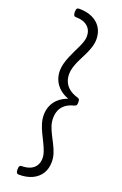

<svg xmlns="http://www.w3.org/2000/svg" viewBox="-276 -1551 1074 1694"><g transform="rotate(20 260.5 -704.0)"><path d="M150 75Q135 75 129 66Q123 57 123 35Q123 12 129 3.5Q135 -5 150 -5Q196 -5 229.5 -20.5Q263 -36 280 -65Q297 -94 297 -132Q297 -162 285 -195.5Q273 -229 255 -265.5Q237 -302 218.5 -340Q200 -378 188 -417.5Q176 -457 176 -497Q176 -546 194.5 -587Q213 -628 248.5 -658Q284 -688 331 -704Q284 -720 248.5 -750.5Q213 -781 194.5 -822Q176 -863 176 -911Q176 -944 185 -978Q194 -1012 207.5 -1045Q221 -1078 236.5 -1110Q252 -1142 266 -1171Q280 -1200 288.5 -1227Q297 -1254 297 -1277Q297 -1335 258 -1369Q219 -1403 150 -1403Q135 -1403 129 -1412Q123 -1421 123 -1443Q123 -1466 129 -1474.5Q135 -1483 150 -1483Q222 -1483 274.5 -1458.5Q327 -1434 356 -1388.5Q385 -1343 385 -1278Q385 -1248 376 -1217Q367 -1186 353.5 -1155Q340 -1124 324 -1094Q308 -1064 294.5 -1033.5Q281 -1003 272 -972.5Q263 -942 263 -911Q263 -872 277.5 -839Q292 -806 322.5 -781.5Q353 -757 397 -744Q412 -740 418.5 -733.5Q425 -727 425 -704Q425 -682 418.5 -675Q412 -668 397 -664Q353 -653 322.5 -630Q292 -607 277.5 -573.5Q263 -540 263 -497Q263 -460 275 -424.5Q287 -389 305.5 -353Q324 -317 342.5 -280.5Q361 -244 373 -207Q385 -170 385 -130Q385 -66 356 -20Q327 26 274.5 50.5Q222 75 150 75Z"/></g></svg>

Font: Playwrite FR Trad
Style: Regular
Weight: 400
Designer: Veronika Burian, José Scaglione
Foundry: TypeTogether
Version: Version 1.000